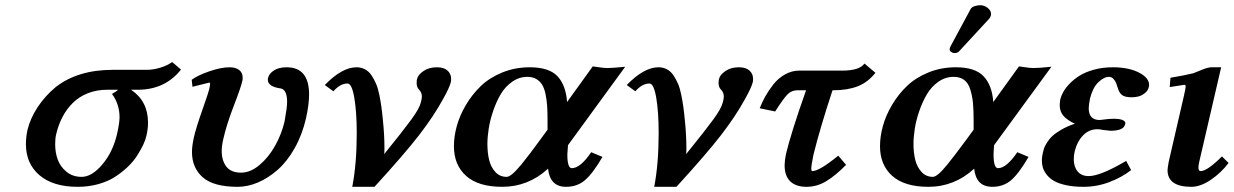

<svg xmlns="http://www.w3.org/2000/svg" viewBox="-20 -702 4717 734"><path d="M292 -25.9Q331.1 -25.9 370.8 -72.8Q410.6 -119.6 426.8 -187Q437 -231 437 -253.9Q437 -303.7 408.2 -342.8Q431.6 -356 430.2 -358.9H390.1Q349.6 -358.9 315.7 -345.5Q281.7 -332 258.1 -308.3Q234.4 -284.7 218.8 -254.6Q203.1 -224.6 194.8 -189Q190.9 -173.8 190.9 -150.9Q190.9 -119.1 200.7 -92Q210.4 -64.9 234.1 -45.4Q257.8 -25.9 292 -25.9ZM192.9 -369.1Q277.3 -435.1 412.1 -435.1H542Q564.9 -435.1 591.6 -442.9Q618.2 -450.7 638.2 -464.8L671.9 -436Q610.8 -358.9 506.8 -358.9H481Q545.9 -315.4 545.9 -232.9Q545.9 -210 540 -184.1Q536.6 -168 527.8 -149.2Q519 -130.4 504.6 -107.7Q490.2 -85 468.5 -64.2Q446.8 -43.5 419.7 -25.9Q392.6 -8.3 355.5 2Q318.4 12.2 276.9 12.2Q183.1 12.2 131.1 -32Q79.1 -76.2 79.1 -150.9Q79.1 -177.7 85 -205.1Q95.7 -249.5 124 -292.5Q152.3 -335.4 192.9 -369.1Z M1149.9 -250Q1135.3 -186.5 1106.4 -135.5Q1077.6 -84.5 1041.7 -53Q1005.9 -21.5 966.6 -4.6Q927.2 12.2 888.7 12.2Q796.4 12.2 755.1 -24.2Q713.9 -60.5 713.9 -121.1Q713.9 -143.1 720.7 -174.8Q728 -209.5 756.8 -291Q776.4 -346.7 779.8 -360.8Q781.7 -369.1 782.5 -375Q783.2 -380.9 783 -383.5Q782.7 -386.2 781.7 -386.2Q778.8 -386.2 762.2 -381.8L730.5 -374L715.8 -370.1L712.9 -397Q734.9 -413.6 779.8 -429.2Q824.7 -444.8 857.9 -444.8Q880.4 -444.8 894 -434.6Q907.7 -424.3 907.7 -405.8Q907.7 -397.9 906.7 -394Q901.9 -370.1 873.5 -296.9Q846.2 -226.1 834 -171.9Q827.6 -145.5 827.6 -125Q827.6 -87.9 845.5 -64.9Q863.3 -42 901.9 -42Q937.5 -42 972.4 -71.5Q1007.3 -101.1 1032 -145.3Q1056.6 -189.5 1067.9 -237.8Q1077.6 -291.5 1077.6 -312Q1077.6 -358.4 1053.7 -363.8Q1003.9 -370.6 1003.9 -397Q1003.9 -401.9 1004.9 -404.8Q1008.8 -420.9 1027.6 -432.9Q1046.4 -444.8 1075.7 -444.8Q1161.6 -444.8 1161.6 -340.8Q1161.6 -302.7 1149.9 -250Z M1650.4 -444.8Q1676.8 -444.8 1690.7 -432.4Q1704.6 -419.9 1704.6 -400.9Q1704.6 -393.1 1703.6 -388.2Q1698.2 -366.7 1674.3 -324.2Q1638.2 -257.8 1581.1 -184.1Q1523.9 -110.4 1411.6 12.2H1326.7Q1343.8 -76.2 1343.8 -192.9Q1343.8 -273.4 1334.5 -328.1Q1325.2 -382.8 1308.6 -382.8Q1280.8 -382.8 1254.4 -353L1221.7 -377Q1287.6 -444.8 1342.8 -444.8Q1360.8 -444.8 1375.5 -437Q1390.1 -429.2 1400.4 -413.8Q1410.6 -398.4 1418 -381.1Q1425.3 -363.8 1430.2 -339.1Q1435.1 -314.5 1438 -293.9Q1440.9 -273.4 1443.4 -246.1Q1449.7 -189 1449.7 -134.8Q1449.7 -119.6 1448.7 -112.8Q1521.5 -202.6 1552.5 -245.1Q1583.5 -287.6 1588.4 -309.1Q1592.8 -323.7 1592.8 -333Q1592.8 -348.6 1581.5 -359.9Q1572.8 -368.7 1572.8 -384.8Q1572.8 -396 1574.7 -400.9Q1578.1 -416 1598.9 -430.4Q1619.6 -444.8 1650.4 -444.8Z M2005.4 -444.8Q2078.6 -444.8 2110.8 -410.9Q2143.1 -377 2147.9 -312L2246.1 -448.2Q2286.1 -441.9 2302.2 -441.9Q2322.3 -441.9 2370.1 -446.8L2151.4 -147Q2148.9 -116.2 2148.9 -111.8Q2148.9 -59.1 2166 -59.1Q2198.7 -59.1 2240.2 -120.1L2283.2 -102.1Q2246.1 -38.6 2216.3 -13.2Q2186.5 12.2 2144 12.2Q2082.5 12.2 2075.2 -57.1Q1999.5 12.2 1899.9 12.2Q1808.6 12.2 1762 -29.5Q1715.3 -71.3 1715.3 -143.1Q1715.3 -180.2 1726.3 -220.2Q1737.3 -260.3 1761 -300.5Q1784.7 -340.8 1817.9 -372.8Q1851.1 -404.8 1899.9 -424.8Q1948.7 -444.8 2005.4 -444.8ZM2073.2 -206.1V-241.2Q2073.2 -273.4 2071.8 -296.1Q2070.3 -318.8 2065.7 -341.6Q2061 -364.3 2052.7 -377.9Q2044.4 -391.6 2030.3 -399.9Q2016.1 -408.2 1996.1 -408.2Q1964.8 -408.2 1938.2 -389.6Q1911.6 -371.1 1894.5 -342.3Q1877.4 -313.5 1865.5 -278.3Q1853.5 -243.2 1848.4 -210.9Q1843.3 -178.7 1843.3 -151.9Q1843.3 -117.7 1849.9 -90.6Q1856.4 -63.5 1873.5 -44.7Q1890.6 -25.9 1917 -25.9Q1925.3 -25.9 1938.7 -36.9Q1952.1 -47.9 1973.1 -73.2L2007.3 -116.7L2047.4 -170.9Q2051.8 -177.2 2054.2 -180.2Z M2804.7 -444.8Q2831.1 -444.8 2845 -432.4Q2858.9 -419.9 2858.9 -400.9Q2858.9 -393.1 2857.9 -388.2Q2852.5 -366.7 2828.6 -324.2Q2792.5 -257.8 2735.4 -184.1Q2678.2 -110.4 2565.9 12.2H2481Q2498 -76.2 2498 -192.9Q2498 -273.4 2488.8 -328.1Q2479.5 -382.8 2462.9 -382.8Q2435.1 -382.8 2408.7 -353L2376 -377Q2441.9 -444.8 2497.1 -444.8Q2515.1 -444.8 2529.8 -437Q2544.4 -429.2 2554.7 -413.8Q2564.9 -398.4 2572.3 -381.1Q2579.6 -363.8 2584.5 -339.1Q2589.4 -314.5 2592.3 -293.9Q2595.2 -273.4 2597.7 -246.1Q2604 -189 2604 -134.8Q2604 -119.6 2603 -112.8Q2675.8 -202.6 2706.8 -245.1Q2737.8 -287.6 2742.7 -309.1Q2747.1 -323.7 2747.1 -333Q2747.1 -348.6 2735.8 -359.9Q2727.1 -368.7 2727.1 -384.8Q2727.1 -396 2729 -400.9Q2732.4 -416 2753.2 -430.4Q2773.9 -444.8 2804.7 -444.8Z M3035.6 -432.1H3200.2Q3265.6 -432.1 3284.7 -459L3326.7 -423.8Q3297.9 -387.2 3259 -372.1Q3220.2 -356.9 3165.5 -356.9H3162.6Q3114.7 -211.4 3089.4 -108.9Q3081.5 -68.8 3081.5 -58.1Q3081.5 -47.9 3085.4 -47.9Q3112.3 -47.9 3184.6 -106.9L3214.4 -71.8Q3175.3 -31.7 3139.4 -9.8Q3103.5 12.2 3063.5 12.2Q3022.5 12.2 3001 -8.8Q2979.5 -29.8 2979.5 -69.8Q2979.5 -86.4 2984.4 -111.8Q3003.4 -192.4 3061.5 -356.9H3028.3Q3006.3 -356.9 2990.7 -341.3Q2975.1 -325.7 2943.4 -275.9L2884.3 -288.1Q2893.1 -311 2905.8 -333.7Q2918.5 -356.4 2937 -379.9Q2955.6 -403.3 2981.4 -417.7Q3007.3 -432.1 3035.6 -432.1Z M3634.3 -444.8Q3707.5 -444.8 3740 -410.6Q3772.5 -376.5 3777.3 -312L3875.5 -448.2Q3915.5 -441.9 3931.2 -441.9Q3951.7 -441.9 3999.5 -446.8L3780.3 -147Q3778.3 -122.6 3778.3 -111.8Q3778.3 -59.1 3795.4 -59.1Q3827.6 -59.1 3869.1 -120.1L3912.1 -102.1Q3875 -38.6 3845.5 -13.2Q3815.9 12.2 3773.4 12.2Q3711.4 12.2 3704.1 -57.1Q3628.4 12.2 3529.3 12.2Q3438 12.2 3391.1 -29.5Q3344.2 -71.3 3344.2 -143.1Q3344.2 -180.2 3355.2 -220.2Q3366.2 -260.3 3389.9 -300.5Q3413.6 -340.8 3446.8 -372.8Q3480 -404.8 3528.8 -424.8Q3577.6 -444.8 3634.3 -444.8ZM3702.1 -206.1V-241.2Q3702.1 -282.2 3699.5 -309.1Q3696.8 -335.9 3689.2 -360.4Q3681.6 -384.8 3665.8 -396.5Q3649.9 -408.2 3625.5 -408.2Q3594.2 -408.2 3567.6 -389.6Q3541 -371.1 3523.9 -342.3Q3506.8 -313.5 3494.6 -278.3Q3482.4 -243.2 3477.3 -210.9Q3472.2 -178.7 3472.2 -151.9Q3472.2 -117.7 3479 -90.6Q3485.8 -63.5 3502.9 -44.7Q3520 -25.9 3546.4 -25.9Q3554.7 -25.9 3568.1 -37.1Q3581.5 -48.3 3600.6 -71.8L3634.3 -114.7L3673.8 -167.5Q3680.2 -175.8 3683.1 -180.2ZM3727.5 -682.1Q3742.2 -682.1 3755.4 -672.1Q3768.6 -662.1 3768.6 -648.9V-645Q3766.6 -635.3 3759.3 -627.9L3646.5 -505.9Q3640.6 -499 3628.4 -499Q3623 -499 3616.7 -503.2Q3610.4 -507.3 3610.4 -512.2Q3610.4 -518.1 3613.3 -523.9L3690.4 -667Q3694.3 -674.8 3705.8 -678.5Q3717.3 -682.1 3727.5 -682.1Z M4087.9 -121.1Q4085 -106.4 4085 -92.8Q4085 -64 4099.9 -46.4Q4114.7 -28.8 4142.1 -28.8Q4186.5 -28.8 4285.2 -86.9L4304.2 -51.8Q4268.6 -23.9 4220.9 -5.9Q4173.3 12.2 4122.1 12.2Q4085 12.2 4056.4 6.1Q4027.8 0 4010.5 -9.8Q3993.2 -19.5 3982.2 -33.2Q3971.2 -46.9 3967 -60.3Q3962.9 -73.7 3962.9 -88.9Q3962.9 -100.6 3966.8 -118.2Q3968.8 -127.9 3971.4 -135.5Q3974.1 -143.1 3982.4 -156.7Q3990.7 -170.4 4002.7 -181.6Q4014.6 -192.9 4037.1 -206.1Q4059.6 -219.2 4088.9 -229Q4059.1 -243.2 4045.2 -259.5Q4031.2 -275.9 4031.2 -299.8Q4031.2 -306.2 4033.2 -321.8Q4036.6 -335.4 4044.9 -350.6Q4053.2 -365.7 4069.8 -382.8Q4086.4 -399.9 4108.2 -413.3Q4129.9 -426.8 4162.8 -435.8Q4195.8 -444.8 4233.9 -444.8Q4294.4 -444.8 4333.7 -424.8Q4373 -404.8 4373 -377Q4373 -373 4372.1 -370.1Q4369.1 -355.5 4356.4 -345.7Q4343.8 -335.9 4331.3 -333Q4318.8 -330.1 4306.2 -330.1Q4280.3 -330.1 4269.3 -338.9Q4258.3 -347.7 4253.9 -363.8Q4250 -377 4246.8 -384.8Q4243.7 -392.6 4236.6 -400.4Q4229.5 -408.2 4220.2 -408.2Q4200.2 -408.2 4178.7 -387.5Q4157.2 -366.7 4147 -325.2Q4142.1 -299.8 4142.1 -288.1Q4142.1 -243.2 4184.1 -243.2Q4187 -244.1 4191.9 -244.1Q4220.2 -248 4235.8 -248Q4282.2 -248 4282.2 -230Q4282.2 -228 4281.2 -227.1Q4276.4 -202.1 4225.1 -202.1Q4224.6 -202.1 4198.2 -205.1Q4183.6 -208 4174.8 -208Q4144 -208 4120.8 -184.8Q4097.7 -161.6 4087.9 -121.1Z M4648.4 -444.8 4564.5 -83Q4561.5 -69.8 4561.5 -61Q4561.5 -47.9 4569.8 -47.9Q4595.2 -47.9 4651.4 -104L4676.8 -79.1Q4648.4 -41.5 4608.9 -14.6Q4569.3 12.2 4534.7 12.2Q4443.4 12.2 4443.4 -51.8Q4443.4 -57.6 4447.8 -83L4506.3 -336.9Q4512.7 -364.7 4512.7 -371.1Q4512.7 -377.9 4507.8 -377.9Q4505.9 -377.9 4451.7 -369.1L4454.6 -404.8Q4505.4 -413.1 4541.5 -421.9Q4548.3 -424.3 4562.5 -430.2L4576.7 -436Q4598.6 -444.8 4611.8 -444.8Z"/></svg>

Font: Linux Libertine G
Style: Semibold Italic
Weight: 600
Italic angle: -11.5°
Designer: Philipp H. Poll
Foundry: Philipp H. Poll
Version: Version 5.1.1